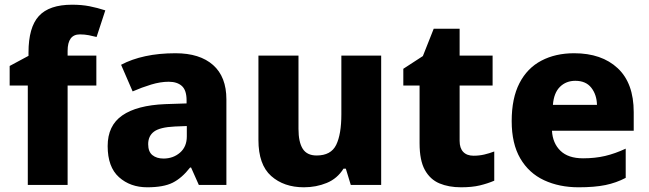

<svg xmlns="http://www.w3.org/2000/svg" viewBox="-20 -785 2754 815"><path d="M389 -422H267V0H98V-422H21V-505L101 -548V-562Q101 -669 145 -717Q189 -765 286 -765Q327 -765 360 -758.5Q393 -752 427 -741L390 -628Q375 -632 357 -635.5Q339 -639 319 -639Q267 -639 267 -569V-549H389Z M725 -559Q828 -559 884.5 -509Q941 -459 941 -363V0H824L791 -74H787Q752 -29 713 -9.5Q674 10 605 10Q533 10 485 -33Q437 -76 437 -165Q437 -252 499 -295Q561 -338 681 -343L772 -346V-359Q772 -402 752 -420Q732 -438 696 -438Q661 -438 621.5 -426Q582 -414 543 -397L494 -510Q539 -534 597 -546.5Q655 -559 725 -559ZM722 -248Q659 -245 634 -226.5Q609 -208 609 -173Q609 -141 627 -126.5Q645 -112 674 -112Q715 -112 744 -137Q773 -162 773 -206V-250Z M1598 -549V0H1469L1448 -69H1438Q1412 -27 1367 -8.5Q1322 10 1270 10Q1185 10 1131 -38Q1077 -86 1077 -191V-549H1247V-238Q1247 -182 1265 -153.5Q1283 -125 1324 -125Q1385 -125 1407 -170Q1429 -215 1429 -300V-549Z M1990 -124Q2014 -124 2035.5 -129Q2057 -134 2078 -142V-18Q2050 -6 2017 2Q1984 10 1937 10Q1885 10 1845.5 -6.5Q1806 -23 1783.5 -63.5Q1761 -104 1761 -177V-422H1692V-493L1775 -547L1821 -663H1931V-549H2071V-422H1931V-187Q1931 -156 1946.5 -140Q1962 -124 1990 -124Z M2417 -559Q2534 -559 2602 -495.5Q2670 -432 2670 -309V-230H2323Q2326 -177 2359 -145Q2392 -113 2455 -113Q2506 -113 2548.5 -123Q2591 -133 2636 -154V-30Q2596 -9 2550 0.5Q2504 10 2436 10Q2354 10 2289.5 -20Q2225 -50 2188.5 -112.5Q2152 -175 2152 -271Q2152 -368 2185 -432Q2218 -496 2278 -527.5Q2338 -559 2417 -559ZM2422 -442Q2383 -442 2357 -416.5Q2331 -391 2327 -340H2514Q2513 -383 2490 -412.5Q2467 -442 2422 -442Z"/></svg>

Font: Noto Sans Meetei Mayek ExtraBold
Style: Regular
Weight: 800
Designer: Monotype Design Team and Neelakash Kshetrimayum
Foundry: Monotype Imaging Inc.
Version: Version 2.002; ttfautohint (v1.8.4.7-5d5b)